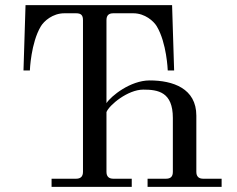

<svg xmlns="http://www.w3.org/2000/svg" viewBox="-20 -732 930 752"><path d="M72 -456H97C97 -457 101 -564 140 -629C152 -649 186 -680 232 -680H278C298 -680 305 -672 305 -653V-59C305 -41 296 -32 278 -32H182V0H496V-32H424C406 -32 397 -41 397 -59V-293C408 -321 481 -381 541 -381C599 -381 657 -372 657 -270V-59C657 -41 649 -32 630 -32H558V0H848V-32H776C758 -32 749 -41 749 -59V-279C749 -386 657 -417 566 -417C491 -417 415 -356 397 -328V-653C397 -672 406 -680 424 -680H502C548 -680 582 -649 594 -629C633 -564 637 -457 637 -456H662L654 -712H80Z"/></svg>

Font: Old Standard
Style: Regular
Weight: 400
Designer: Alexey Kryukov <alexios@thessalonica.org.ru>
Version: Version 2.0